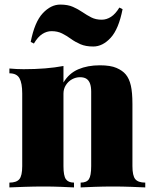

<svg xmlns="http://www.w3.org/2000/svg" viewBox="-20 -818 665 838"><path d="M416 -533Q462 -533 488.5 -521.5Q515 -510 529 -493Q544 -475 551 -445Q558 -415 558 -364V-93Q558 -51 570.5 -36Q583 -21 614 -21V0Q594 -1 553.5 -2.5Q513 -4 474 -4Q432 -4 392 -2.5Q352 -1 332 0V-21Q358 -21 368 -36Q378 -51 378 -93V-418Q378 -439 373 -453Q368 -467 357.5 -474Q347 -481 329 -481Q311 -481 294.5 -472Q278 -463 267.5 -446.5Q257 -430 257 -409V-93Q257 -51 267.5 -36Q278 -21 303 -21V0Q284 -1 247 -2.5Q210 -4 171 -4Q129 -4 86 -2.5Q43 -1 21 0V-21Q52 -21 64.5 -36Q77 -51 77 -93V-410Q77 -455 65 -476.5Q53 -498 21 -498V-519Q53 -516 83 -516Q133 -516 176.5 -519.5Q220 -523 257 -530V-458Q281 -498 321.5 -515.5Q362 -533 416 -533ZM243 -798Q276 -798 298.5 -788Q321 -778 340 -765Q359 -752 378.5 -742Q398 -732 424 -732Q445 -732 464.5 -744.5Q484 -757 501 -785L515 -778Q498 -691 463 -653Q428 -615 387 -615Q354 -615 331 -625Q308 -635 289.5 -648.5Q271 -662 251 -672Q231 -682 205 -682Q184 -682 164.5 -669.5Q145 -657 128 -628L114 -635Q131 -722 166.5 -760Q202 -798 243 -798Z"/></svg>

Font: Playfair Display Black
Style: Regular
Weight: 900
Designer: Claus Eggers Sørensen
Foundry: Claus Eggers Sørensen
Version: Version 1.203